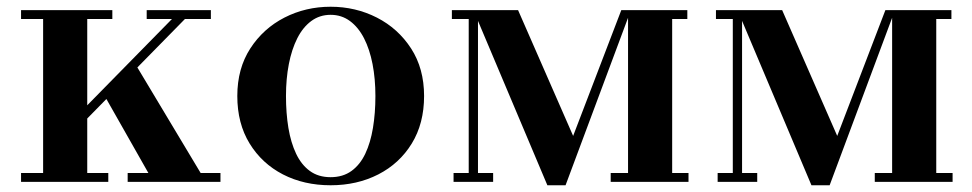

<svg xmlns="http://www.w3.org/2000/svg" viewBox="-20 -540 2887 570"><path d="M135.5 -122 514.5 -508H553L174 -122ZM42.5 0V-26.5H301.5V0ZM108 0V-510H239V0ZM359 0V-26.5H634.5V0ZM435.5 0 284 -267 374.5 -362 591.5 0ZM42.5 -483.5V-510H313.5V-483.5ZM415.5 -483.5V-510H606V-483.5Z M961.5 10Q882.5 10 820 -22.2Q757.5 -54.5 721 -114Q684.5 -173.5 684.5 -255Q684.5 -336.5 723 -396Q761.5 -455.5 824.5 -487.8Q887.5 -520 961.5 -520Q1035.5 -520 1098.8 -487.8Q1162 -455.5 1200.5 -396Q1239 -336.5 1239 -255Q1239 -173.5 1202.5 -114Q1166 -54.5 1103 -22.2Q1040 10 961.5 10ZM961.5 -14Q998 -14 1023.5 -32.5Q1049 -51 1064.5 -83.8Q1080 -116.5 1087.2 -160.2Q1094.5 -204 1094.5 -255Q1094.5 -306 1086 -349.8Q1077.5 -393.5 1060.8 -426.2Q1044 -459 1019 -477.5Q994 -496 961.5 -496Q929 -496 904 -477.5Q879 -459 862.5 -426.2Q846 -393.5 837.5 -349.8Q829 -306 829 -255Q829 -204 836.2 -160.2Q843.5 -116.5 859 -83.8Q874.5 -51 899.8 -32.5Q925 -14 961.5 -14Z M1605 10 1385.5 -510H1518L1681.5 -136.5L1824.5 -510H1853L1659 10ZM1326.5 0V-26.5H1444V0ZM1371.5 0V-483.5H1321.5V-510H1399V0ZM1793 0V-26.5H2024V0ZM1844.5 0V-510H2020.5V-483.5H1975.5V0Z M2389 10 2169.5 -510H2302L2465.5 -136.5L2608.5 -510H2637L2443 10ZM2110.5 0V-26.5H2228V0ZM2155.5 0V-483.5H2105.5V-510H2183V0ZM2577 0V-26.5H2808V0ZM2628.5 0V-510H2804.5V-483.5H2759.5V0Z"/></svg>

Font: Bodoni Moda SC 9pt SemiBold
Style: Regular
Weight: 600
Designer: Owen Earl
Foundry: indestructible type
Version: Version 2.005